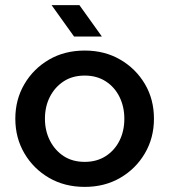

<svg xmlns="http://www.w3.org/2000/svg" viewBox="-20 -720 663 752"><path d="M312 12Q233 12 172 -23.5Q111 -59 75.5 -119.5Q40 -180 40 -255Q40 -330 75.5 -390.5Q111 -451 172 -486.5Q233 -522 312 -522Q390 -522 451 -486.5Q512 -451 547.5 -391Q583 -331 583 -255Q583 -180 547.5 -119.5Q512 -59 451 -23.5Q390 12 312 12ZM312 -86Q359 -86 394 -108.5Q429 -131 448 -169Q467 -207 467 -255Q467 -302 448 -340.5Q429 -379 394 -401.5Q359 -424 312 -424Q264 -424 229.5 -401.5Q195 -379 175.5 -341Q156 -303 156 -255Q156 -208 175.5 -169.5Q195 -131 229.5 -108.5Q264 -86 312 -86ZM270 -577 182 -700H291L379 -577Z"/></svg>

Font: MuseoModerno Thin Medium
Style: Regular
Weight: 500
Version: Version 1.003